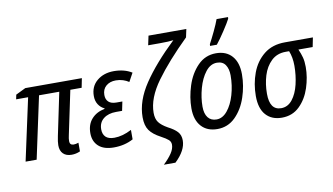

<svg xmlns="http://www.w3.org/2000/svg" viewBox="-92 -1007 2465 1420"><g transform="rotate(-10 1140.5 -296.5)"><path d="M288 -77Q288 -103 297 -145L364 -466H212L112 0H29L130 -466H40L47 -500L121 -536H546L532 -466H447L378 -138Q372 -113 372 -93Q372 -63 402 -63Q417 -63 438 -70V-5Q407 9 374 9Q333 9 310.5 -13.5Q288 -36 288 -77Z M537 -124Q537 -189 573.5 -230Q610 -271 672 -283V-287Q644 -300 627 -326.5Q610 -353 610 -390Q610 -462 660.5 -504Q711 -546 787 -546Q866 -546 922 -511L887 -447Q868 -460 843 -468Q818 -476 790 -476Q745 -476 716.5 -451.5Q688 -427 688 -384Q688 -351 707.5 -332.5Q727 -314 767 -314H811L797 -246H752Q693 -246 657 -217.5Q621 -189 621 -138Q621 -101 642 -80.5Q663 -60 707 -60Q768 -60 837 -96V-25Q773 10 691 10Q616 10 576.5 -26Q537 -62 537 -124Z M1117 64Q1117 42 1101 27.5Q1085 13 1046 -8Q989 -38 963.5 -74Q938 -110 938 -173Q938 -295 1023.5 -422.5Q1109 -550 1261 -695Q1228 -690 1161 -690H1071L1086 -760H1370L1357 -699Q1205 -550 1114.5 -425.5Q1024 -301 1024 -191Q1024 -146 1043.5 -119.5Q1063 -93 1109 -67Q1156 -43 1178.5 -18Q1201 7 1201 47Q1201 122 1119 200H1032Q1072 162 1094.5 128.5Q1117 95 1117 64Z M1305 -175Q1305 -257 1332.5 -343Q1360 -429 1416.5 -487Q1473 -545 1554 -545Q1631 -545 1674 -496Q1717 -447 1717 -359Q1717 -272 1688.5 -187Q1660 -102 1604 -46.5Q1548 9 1469 9Q1392 9 1348.5 -39.5Q1305 -88 1305 -175ZM1633 -365Q1633 -414 1612.5 -444.5Q1592 -475 1549 -475Q1500 -475 1463.5 -428Q1427 -381 1407.5 -310.5Q1388 -240 1388 -173Q1388 -120 1410.5 -91Q1433 -62 1475 -62Q1520 -62 1556 -105.5Q1592 -149 1612.5 -219Q1633 -289 1633 -365ZM1522 -619Q1540 -652 1565.5 -705.5Q1591 -759 1603 -793H1689L1688 -781Q1674 -753 1636 -695.5Q1598 -638 1572 -606H1521Z M1790 -182Q1790 -273 1820 -354Q1850 -435 1913 -485.5Q1976 -536 2071 -536H2281L2267 -466H2160Q2175 -432 2183 -402Q2191 -372 2191 -330Q2191 -253 2165.5 -174.5Q2140 -96 2086.5 -43.5Q2033 9 1953 9Q1877 9 1833.5 -39.5Q1790 -88 1790 -182ZM2110 -354Q2110 -417 2090 -466H2064Q1999 -466 1956 -425Q1913 -384 1893.5 -320Q1874 -256 1874 -184Q1874 -61 1960 -61Q2010 -61 2044 -104Q2078 -147 2094 -214.5Q2110 -282 2110 -354Z"/></g></svg>

Font: Noto Sans UI Narrow
Style: Italic
Weight: 400
Width: 4
Italic angle: -12°
Designer: Monotype Design Team
Foundry: Monotype Imaging Inc.
Version: Version 1.001